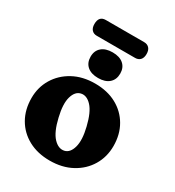

<svg xmlns="http://www.w3.org/2000/svg" viewBox="-192 -914 949 1039"><g transform="rotate(30 282.0 -394.5)"><path d="M285 -473.5Q361.5 -473.5 418.5 -442.5Q475.5 -411.5 507.2 -356.5Q539 -301.5 539 -229.5Q539 -161.5 506.2 -107Q473.5 -52.5 414.8 -20.8Q356 11 278.5 11Q202.5 11 145.2 -20Q88 -51 56.2 -106.2Q24.5 -161.5 24.5 -234Q24.5 -301 57.2 -355.2Q90 -409.5 148.5 -441.5Q207 -473.5 285 -473.5ZM321 -75Q353.5 -82.5 366 -127.8Q378.5 -173 360 -248.5Q341 -328 309.5 -362Q278 -396 244 -388Q211.5 -380.5 198.8 -336.2Q186 -292 204.5 -214.5Q223 -135 254.8 -101.2Q286.5 -67.5 321 -75ZM282 -507Q238.5 -507 214 -528.2Q189.5 -549.5 189.5 -587.5Q189.5 -624.5 214 -645.8Q238.5 -667 282 -667Q326 -667 350.2 -645.8Q374.5 -624.5 374.5 -587.5Q374.5 -550 350.2 -528.5Q326 -507 282 -507ZM119 -750.5Q119 -800 162 -800H401.5Q421.5 -800 433.2 -787.2Q445 -774.5 445 -750.5Q445 -726.5 433.2 -714Q421.5 -701.5 401.5 -701.5H162Q142 -701.5 130.5 -714.2Q119 -727 119 -750.5Z"/></g></svg>

Font: Fraunces 72pt S100
Style: Bold
Weight: 700
Version: Version 1.000; ttfautohint (v1.8.3)